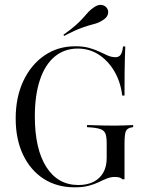

<svg xmlns="http://www.w3.org/2000/svg" viewBox="-20 -777 641 808"><path d="M294.4 11.3Q219.4 11.3 163.7 -24.6Q108.1 -60.5 77 -125.8Q46 -191.1 46 -278.2Q46 -367.7 78.2 -436.3Q110.5 -504.8 166.9 -543.5Q223.4 -582.3 296.8 -582.3Q330.6 -582.3 355.2 -575.4Q379.8 -568.5 398.8 -559.3Q417.7 -550 433.9 -543.1Q450 -536.3 466.1 -536.3Q480.6 -536.3 487.9 -546.8Q495.2 -557.3 497.6 -581.5H507.3Q506.5 -561.3 505.6 -535.5Q504.8 -509.7 504.4 -471Q504 -432.3 504 -375H494.4Q487.1 -433.9 460.5 -478.2Q433.9 -522.6 394.8 -547.6Q355.6 -572.6 307.3 -572.6Q250.8 -572.6 210.1 -538.7Q169.4 -504.8 148 -440.7Q126.6 -376.6 126.6 -287.1Q126.6 -150 175 -74.2Q223.4 1.6 309.7 1.6Q346.8 1.6 373.4 -11.7Q400 -25 414.5 -50.4Q429 -75.8 429 -112.1V-172.6Q429 -198.4 424.6 -212.1Q420.2 -225.8 406.9 -231.9Q393.5 -237.9 367.7 -240.3L346 -241.9V-250.8Q357.3 -250.8 375.4 -250Q393.5 -249.2 415.3 -248.8Q437.1 -248.4 460.5 -248.4H466.9H466.1Q485.5 -248.4 504.4 -249.2Q523.4 -250 540.3 -250.8V-241.9L534.7 -241.1Q515.3 -237.9 509.7 -225Q504 -212.1 504 -172.6V-22.6H495.2Q490.3 -27.4 483.1 -29.8Q475.8 -32.3 462.9 -32.3Q446 -32.3 429.8 -25.8Q413.7 -19.4 395.6 -10.5Q377.4 -1.6 353.2 4.8Q329 11.3 294.4 11.3ZM250 -625.8 246.8 -630.6Q279.8 -654 298.8 -671Q317.7 -687.9 329.4 -701.2Q341.1 -714.5 351.2 -725.8Q361.3 -737.1 377.4 -747.6Q395.2 -758.9 409.3 -756Q423.4 -753.2 430.6 -741.9Q437.9 -730.6 433.9 -716.5Q429.8 -702.4 412.1 -691.9Q395.2 -680.6 375.4 -675.8Q355.6 -671 326.6 -660.9Q297.6 -650.8 250 -625.8Z"/></svg>

Font: Playfair 144pt SemiCondensed Light
Style: Regular
Weight: 300
Width: 4
Designer: Claus Eggers Sørensen
Foundry: Claus Eggers Sørensen
Version: Version 2.203